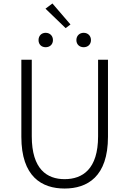

<svg xmlns="http://www.w3.org/2000/svg" viewBox="-20 -1073 745 1106"><path d="M352 13C483 13 602 -55 602 -285V-729H545V-288C545 -98 455 -41 352 -41C251 -41 163 -98 163 -288V-729H103V-285C103 -55 221 13 352 13ZM386 -932 282 -1053 242 -1023 358 -911ZM243 -801C267 -801 285 -817 285 -842C285 -867 267 -884 243 -884C219 -884 202 -867 202 -842C202 -817 219 -801 243 -801ZM462 -801C486 -801 504 -817 504 -842C504 -867 486 -884 462 -884C438 -884 420 -867 420 -842C420 -817 438 -801 462 -801Z"/></svg>

Font: Genne Gothic Light
Style: Regular
Weight: 300
Designer: Ryoko NISHIZUKA (kana & ideographs); Paul D. Hunt (Latin, Greek & Cyrillic); Wenlong ZHANG (bopomofo); Sandoll Communica
Foundry: Adobe Systems Incorporated
Version: Version 1.004;PS 1.004;hotconv 16.6.51;makeotf.lib2.5.65220